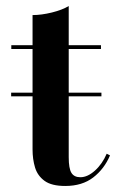

<svg xmlns="http://www.w3.org/2000/svg" viewBox="-20 -610 396 637"><path d="M17 -290.5V-302.5H316.5V-290.5ZM196.5 7Q151 7 127.8 -10Q104.5 -27 96.2 -54.5Q88 -82 88 -114V-560Q117.5 -560 152 -568.5Q186.5 -577 208 -590V-88.5Q208 -51 217 -36.5Q226 -22 246.5 -22Q270.5 -22 295 -44Q319.5 -66 334 -100L345 -94.5Q326 -49.5 289.2 -21.2Q252.5 7 196.5 7ZM17.5 -447.5V-460H315V-447.5Z"/></svg>

Font: Bodoni Moda 18pt SemiBold
Style: Regular
Weight: 600
Designer: Owen Earl
Foundry: indestructible type
Version: Version 2.005